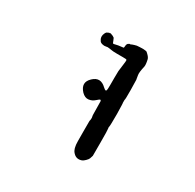

<svg xmlns="http://www.w3.org/2000/svg" viewBox="-119 -627 786 774"><g transform="rotate(30 273.5 -239.5)"><path d="M271 -478 274 -483Q277 -483 277 -484.5Q277 -486 278.5 -486Q280 -486 280 -486.5Q280 -487 284 -487Q288 -487 288 -488Q288 -489 289 -489Q290 -489 299.5 -492.5Q309 -496 321 -496Q333 -496 333 -496.5Q333 -497 340 -496.5Q347 -496 349.5 -495.5Q352 -495 353 -495Q354 -495 356 -493.5Q358 -492 361 -489Q373 -478 375 -469Q380 -447 378 -437Q371 -407 373 -395.5Q375 -384 375.5 -380Q376 -376 376.5 -375Q377 -374 377.5 -328Q378 -282 376 -281V-268Q377 -269 378 -217Q378 -162 376.5 -157.5Q375 -153 376.5 -147.5Q378 -142 378 -82V-22Q375 -13 373.5 -8Q372 -3 363.5 5.5Q355 14 349 16Q324 25 307 3Q304 -1 304 -1.5Q304 -2 301.5 -7.5Q299 -13 298.5 -18.5Q298 -24 297 -27Q296 -30 296 -84V-137Q298 -143 298 -152L296 -164L295 -228Q294 -233 291 -233Q288 -233 276.5 -222.5Q265 -212 249 -210Q233 -208 218 -223Q187 -256 218 -285Q248 -314 280 -283Q288 -276 290.5 -276Q293 -276 294.5 -279Q296 -282 296 -304Q296 -326 296 -338Q296 -367 296.5 -369.5Q297 -372 298 -381Q299 -390 301 -405Q303 -420 302.5 -423Q302 -426 298.5 -426.5Q295 -427 284 -427Q273 -427 257.5 -427Q242 -427 240 -427.5Q238 -428 231.5 -428.5Q225 -429 218 -430.5Q211 -432 203.5 -430Q196 -428 186.5 -430.5Q177 -433 174 -439Q171 -445 170 -446V-447Q169 -447 170 -448H169Q169 -448 169 -449Q169 -450 169 -450.5Q169 -451 168.5 -451Q168 -451 168 -457.5Q168 -464 172 -472.5Q176 -481 182 -482Q183 -482 184 -483Q185 -484 185.5 -484Q186 -484 186.5 -484.5Q187 -485 188 -484.5Q189 -484 192 -485Q195 -486 195.5 -485Q196 -484 197.5 -484.5Q199 -485 199 -483.5Q199 -482 202 -482Q205 -482 207 -480Q209 -478 210 -478Q213 -478 217 -466.5Q221 -455 223 -454.5Q225 -454 234.5 -456.5Q244 -459 255 -460Q266 -461 267.5 -461.5Q269 -462 269.5 -470Q270 -478 271 -478Z"/></g></svg>

Font: TT2020 Style E
Style: Regular
Weight: 400
Version: Version 00.2